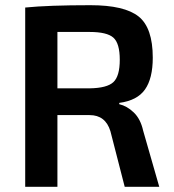

<svg xmlns="http://www.w3.org/2000/svg" viewBox="-20 -719 669 739"><path d="M531 -216 593 0H460L405 -214Q386 -276 325 -276H201V0H77V-690Q166 -699 328 -699Q459 -699 513.5 -655.5Q568 -612 568 -497Q568 -417 538 -374.5Q508 -332 439 -323V-318Q469 -311 495 -286Q521 -261 531 -216ZM325 -379Q392 -380 416.5 -403Q441 -426 441 -489Q441 -552 416.5 -574Q392 -596 325 -596H201V-379Z"/></svg>

Font: Exo 2 Semi Bold
Style: Regular
Weight: 600
Designer: Natanael Gama
Version: Version 1.001;PS 001.001;hotconv 1.0.88;makeotf.lib2.5.64775